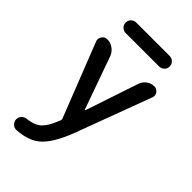

<svg xmlns="http://www.w3.org/2000/svg" viewBox="-277 -825 1121 1121"><g transform="rotate(45 284.0 -264.0)"><path d="M146.5 -646.5Q127.9 -646.5 115.2 -659.2Q102.5 -671.9 102.5 -689.9Q102.5 -708 115.2 -720.7Q127.9 -733.4 146.5 -733.4H421.9Q440.4 -733.4 453.1 -720.7Q465.8 -708 465.8 -689.9Q465.8 -671.9 453.1 -659.2Q440.4 -646.5 421.9 -646.5ZM293 -163.1Q293 -161.1 295.4 -161.1Q297.9 -161.1 298.8 -163.1L408.2 -490.2Q417 -514.6 438 -529.8Q459 -544.9 484.4 -544.9Q504.9 -544.9 517.6 -527.3Q524.4 -517.6 524.4 -505.9Q524.4 -498 521.5 -491.2L347.7 -24.4Q295.9 111.3 235.4 159.2Q186.5 198.2 97.7 205.1Q95.7 205.1 93.8 205.1Q77.1 205.1 65.4 194.3Q49.8 180.7 49.8 160.2Q49.8 143.6 61.5 130.9Q74.2 118.2 91.8 116.2Q143.6 110.4 170.9 89.8Q207 62.5 237.3 -16.6Q241.2 -25.4 237.3 -34.2L58.6 -489.3Q55.7 -497.1 55.7 -504.9Q55.7 -516.6 63.5 -527.3Q75.2 -544.9 96.7 -544.9Q123 -544.9 145 -529.3Q167 -513.7 176.8 -489.3Z"/></g></svg>

Font: Gen Jyuu GothicX Medium
Style: Regular
Weight: 500
Designer: Ryoko NISHIZUKA (kana &amp; ideographs); Paul D. Hunt (Latin, Greek &amp; Cyrillic); Wenlong ZHANG (bopomofo); Sandoll C
Version: Version 1.058.20140828